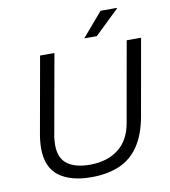

<svg xmlns="http://www.w3.org/2000/svg" viewBox="-94 -948 923 1041"><g transform="rotate(-10 367.5 -428.0)"><path d="M326 12Q212 12 147.5 -36Q83 -84 83 -190Q83 -206 85 -227.5Q87 -249 91 -270L165 -686H244L167 -254Q164 -242 162.5 -224Q161 -206 161 -194Q161 -122 204.5 -89Q248 -56 329 -56Q424 -56 486 -103.5Q548 -151 564 -246L642 -686H721L646 -262Q628 -165 586 -104Q544 -43 478.5 -15.5Q413 12 326 12ZM417 -736 530 -868H620V-865L486 -736Z"/></g></svg>

Font: Archivo SemiBold Light
Style: Italic
Weight: 300
Italic angle: -10°
Version: Version 2.001